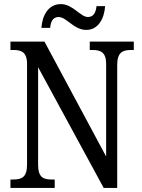

<svg xmlns="http://www.w3.org/2000/svg" viewBox="-20 -917 695 937"><path d="M401 -771C460 -771 489 -827 493 -887H451C448 -860 439 -834 409 -834C372 -834 336 -897 277 -897C215 -897 186 -840 182 -781H225C227 -808 236 -834 266 -834C305 -834 340 -771 401 -771ZM31 0H247V-41H232C193 -41 166 -50 166 -113V-589L486 0H552V-601C552 -662 580 -673 618 -673H633V-714H418V-673H431C470 -673 498 -663 498 -605V-153L197 -714H31V-673H45C83 -673 112 -664 112 -605V-113C112 -50 84 -41 43 -41H31Z"/></svg>

Font: Noto Serif Khmer Condensed
Style: Regular
Weight: 400
Width: 3
Designer: Danh Hong and the Monotype Design Team
Foundry: Monotype Imaging Inc.
Version: Version 2.004